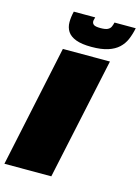

<svg xmlns="http://www.w3.org/2000/svg" viewBox="-133 -974 766 1048"><g transform="rotate(15 249.5 -450.0)"><path d="M-1 0 145 -688H411L264 0ZM292 -739Q237 -739 204 -751.5Q171 -764 156.5 -786.5Q142 -809 142 -839Q142 -853 144 -868.5Q146 -884 150 -900H271Q270 -894 268 -888Q266 -882 266 -877Q266 -865 275.5 -858Q285 -851 313 -851Q341 -851 354 -857.5Q367 -864 372 -875.5Q377 -887 380 -900H500Q493 -865 480.5 -835.5Q468 -806 445 -784.5Q422 -763 385 -751Q348 -739 292 -739Z"/></g></svg>

Font: Saira Expanded Black
Style: Italic
Weight: 900
Width: 7
Italic angle: -12°
Designer: Hector Gatti with collaboration of the Omnibus-Type team
Foundry: Omnibus-Type
Version: Version 1.101